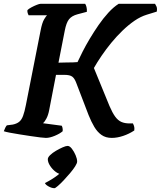

<svg xmlns="http://www.w3.org/2000/svg" viewBox="-31 -724 844 1008"><path d="M210 0Q203 0 181 -2.5Q159 -5 130 -9.5Q101 -14 72 -18.5Q43 -23 20 -27.5Q-3 -32 -11 -35Q-8 -44 -3.5 -53Q1 -62 5 -66L36 -70Q56 -74 69 -84Q82 -94 90 -115.5Q98 -137 105 -173L182 -563Q190 -605 201 -623Q212 -641 216 -644H119Q117 -648 114.5 -655Q112 -662 113 -671Q120 -678 134 -685.5Q148 -693 162 -698.5Q176 -704 182 -704H416Q420 -699 423 -687.5Q426 -676 425 -662L376 -649Q346 -641 331.5 -623Q317 -605 309 -563L276 -395Q298 -396 317.5 -396Q337 -396 352 -396.5Q367 -397 376 -398Q386 -420 402.5 -452.5Q419 -485 440.5 -521Q462 -557 486.5 -592.5Q511 -628 538 -657.5Q565 -687 592 -704H783Q786 -700 790.5 -690Q795 -680 792 -663L740 -647Q707 -637 675 -615Q643 -593 612 -563Q581 -533 553.5 -499.5Q526 -466 502.5 -431.5Q479 -397 462 -367L544 -167Q559 -132 573.5 -112Q588 -92 606 -84Q624 -76 649 -76H667Q669 -73 672.5 -63Q676 -53 674 -39Q647 -21 615.5 -10.5Q584 0 556 0Q524 0 502 -15.5Q480 -31 464 -58Q448 -85 434 -120L370 -287Q361 -312 348.5 -321.5Q336 -331 307 -331H263L227 -145Q222 -119 212.5 -101.5Q203 -84 195 -77L293 -64Q295 -61 297 -53.5Q299 -46 298 -35Q283 -22 256.5 -11Q230 0 210 0ZM255 264Q241 264 224.5 255Q208 246 205 237Q223 228 240 217.5Q257 207 272 195.5Q287 184 296 172L290 190Q277 190 260.5 177.5Q244 165 232 146.5Q220 128 220 112Q220 102 232.5 90Q245 78 263 67.5Q281 57 298 49.5Q315 42 324 42Q335 42 346.5 57Q358 72 366 91Q374 110 374 124Q374 133 363.5 149.5Q353 166 336.5 185.5Q320 205 303 223Q286 241 272.5 252.5Q259 264 255 264Z"/></svg>

Font: Texturina Medium 12pt
Style: Bold Italic
Weight: 700
Italic angle: -11°
Version: Version 1.002